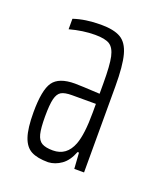

<svg xmlns="http://www.w3.org/2000/svg" viewBox="-83 -754 425 499"><g transform="rotate(20 129.0 -504.5)"><path d="M26 -422Q26 -484 42 -506.5Q58 -529 102 -529Q117 -529 171 -526V-554Q171 -605 166 -627.5Q161 -650 148.5 -658Q136 -666 108 -666Q75 -666 38 -656V-685Q71 -696 113 -696Q149 -696 168 -685Q187 -674 195 -644.5Q203 -615 203 -558V-320H176L173 -364H169Q159 -338 142 -326Q125 -314 106 -313Q76 -313 59 -322Q42 -331 34 -354.5Q26 -378 26 -422ZM160 -385Q171 -414 171 -474V-498H105Q85 -498 75.5 -492.5Q66 -487 62 -471Q58 -455 58 -422Q58 -390 62 -374Q66 -358 76.5 -352Q87 -346 107 -346Q145 -346 160 -385Z"/></g></svg>

Font: Saira Ultra Condensed Thin
Style: Regular
Weight: 100
Width: 1
Designer: Hector Gatti with collaboration of the Omnibus-Type team
Foundry: Omnibus-Type
Version: Version 1.001; ttfautohint (v1.8)